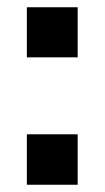

<svg xmlns="http://www.w3.org/2000/svg" viewBox="-20 -509 288 529"><path d="M54 -351V-489H194V-351ZM54 0V-139H194V0Z"/></svg>

Font: Nunito Sans
Style: Bold
Weight: 700
Designer: Vernon Adams
Foundry: Vernon Adams
Version: Version 3.101; ttfautohint (v1.8.4.7-5d5b);gftools[0.9.27]